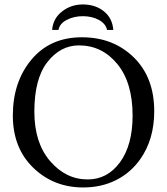

<svg xmlns="http://www.w3.org/2000/svg" viewBox="-20 -824 742 854"><path d="M211.9 -690.9Q215.8 -741.7 255.9 -772.9Q295.9 -804.2 348.1 -804.2Q404.3 -804.2 442.1 -773.7Q480 -743.2 483.9 -690.9H456.1Q450.2 -718.8 419.7 -735.4Q389.2 -752 348.1 -752Q309.1 -752 277.1 -735.6Q245.1 -719.2 240.2 -690.9ZM331.1 -622.1Q249 -622.1 190.9 -548.1Q132.8 -474.1 132.8 -327.1Q132.8 -189 202.9 -107.4Q272.9 -25.9 370.1 -25.9Q458 -25.9 513.9 -102.5Q569.8 -179.2 569.8 -310.1Q569.8 -456.1 502 -539.1Q434.1 -622.1 331.1 -622.1ZM666 -329.1Q666 -204.1 604 -116.2Q562 -56.2 496.8 -23.2Q431.6 9.8 350.1 9.8Q218.3 9.8 127.7 -78.1Q37.1 -166 37.1 -310.1Q37.1 -460 120.1 -559.1Q203.1 -658.2 344.2 -658.2Q483.4 -658.2 574.7 -569.1Q666 -480 666 -329.1Z"/></svg>

Font: Linux Libertine O
Style: Regular
Weight: 400
Designer: Philipp H. Poll
Foundry: Philipp H. Poll
Version: Version 5.3.0